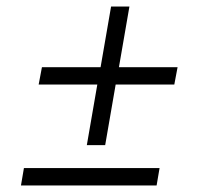

<svg xmlns="http://www.w3.org/2000/svg" viewBox="-20 -566 628 586"><path d="M512 -308H333L301 -123H245L277 -308H98L108 -361H287L319 -546H375L343 -361H522ZM44 0 53 -53H467L458 0Z"/></svg>

Font: Inria Sans Light
Style: Italic
Weight: 300
Italic angle: -10°
Designer: Black Foundry Team
Foundry: Black Foundry
Version: Version 1.2; ttfautohint (v1.8.3)